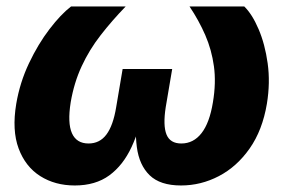

<svg xmlns="http://www.w3.org/2000/svg" viewBox="-20 -566 885 594"><path d="M211.4 7.8Q150.4 7.8 104.5 -21.2Q58.6 -50.3 37.6 -106.7Q16.6 -163.1 30.3 -245.1Q41.5 -311 69.8 -370.6Q98.1 -430.2 133.3 -476.1Q168.5 -522 199.7 -545.9H368.7Q326.2 -502 291.3 -457Q256.3 -412.1 232.7 -361.1Q209 -310.1 198.7 -249.5Q188.5 -185.5 202.6 -153.8Q216.8 -122.1 253.9 -122.1Q288.6 -122.1 309.3 -149.9Q330.1 -177.7 339.4 -234.4L359.4 -352.5H512.7L492.7 -234.4Q483.9 -177.7 495.1 -149.9Q506.3 -122.1 541 -122.1Q578.6 -122.1 603.5 -154.1Q628.4 -186 638.7 -249.5Q648.9 -310.1 641.8 -361.1Q634.8 -412.1 615 -457.5Q595.2 -502.9 566.4 -545.9H735.8Q760.3 -522 780 -475.8Q799.8 -429.7 808.1 -370.1Q816.4 -310.5 805.7 -245.1Q792 -163.1 752.4 -106.7Q712.9 -50.3 657.2 -21.2Q601.6 7.8 540 7.8Q475.6 7.8 443.1 -23.7Q410.6 -55.2 403.3 -111.3Q396 -167.5 406.2 -242.2H427.7Q413.1 -167.5 387 -111.1Q360.8 -54.7 318.1 -23.4Q275.4 7.8 211.4 7.8Z"/></svg>

Font: Inter ExtraBold
Style: Italic
Weight: 800
Italic angle: -9.3988°
Designer: Rasmus Andersson
Foundry: rsms
Version: Version 4.001;git-66647c0bb